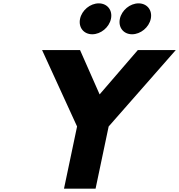

<svg xmlns="http://www.w3.org/2000/svg" viewBox="-20 -1123 1066 1143"><path d="M567.9 -1103C516.9 -1103 467.3 -1062 456.6 -1011C445.9 -960 478.2 -919 529.2 -919C580.2 -919 629.9 -960 640.6 -1011C651.3 -1062 618.9 -1103 567.9 -1103ZM804.9 -1103C753.9 -1103 704.3 -1062 693.6 -1011C682.9 -960 715.2 -919 766.2 -919C817.2 -919 866.9 -960 877.6 -1011C888.3 -1062 855.9 -1103 804.9 -1103ZM230.5 -825 438.8 -370 361 0H549L626.8 -370L1026.5 -825H800.5L573 -561L456.5 -825Z"/></svg>

Font: Hussar
Style: BdOblTwo
Weight: 700
Foundry: Cannot Into Space Fonts
Version: Version 2.00